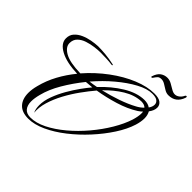

<svg xmlns="http://www.w3.org/2000/svg" viewBox="-176 -867 1076 1076"><g transform="rotate(45 362.5 -328.5)"><path d="M183 30Q132 30 106.5 2.5Q81 -25 81 -73Q81 -101 90 -135Q104 -191 132.5 -243.5Q161 -296 199 -342Q113 -345 63.5 -371.5Q14 -398 14 -438Q14 -465 30 -483Q46 -501 70.5 -512Q95 -523 122.5 -528Q150 -533 173 -534Q201 -534 233 -531Q265 -528 302 -520Q307 -519 305.5 -516Q304 -513 299 -514Q278 -517 252.5 -518Q227 -519 206 -519Q188 -519 161 -515.5Q134 -512 108 -503.5Q82 -495 64.5 -478Q47 -461 47 -433Q47 -402 86 -380Q125 -358 210 -356Q265 -419 330.5 -467.5Q396 -516 462 -543Q528 -570 584 -570Q619 -570 635 -557.5Q651 -545 651 -525Q651 -502 632 -477Q643 -458 643 -432Q643 -406 633 -373Q617 -322 581 -266.5Q545 -211 496.5 -158Q448 -105 393.5 -62.5Q339 -20 284.5 5Q230 30 183 30ZM279 -360Q291 -362 304 -363.5Q317 -365 330 -368Q385 -427 448 -465.5Q511 -504 569 -505Q599 -505 616 -492Q629 -509 629 -527Q629 -542 616.5 -551.5Q604 -561 576 -561Q536 -561 485 -533.5Q434 -506 380.5 -461Q327 -416 279 -360ZM363 -375Q415 -387 468.5 -405.5Q522 -424 562 -446Q583 -457 600 -474Q588 -487 563 -487Q511 -485 460 -454Q409 -423 363 -375ZM187 17Q231 17 281 -8Q331 -33 381 -75Q431 -117 475 -169Q519 -221 552 -276.5Q585 -332 601 -382Q606 -399 608.5 -413Q611 -427 611 -437Q611 -442 611 -445.5Q611 -449 610 -453Q601 -444 586 -434Q537 -403 471.5 -383Q406 -363 343 -353Q315 -320 285 -278.5Q255 -237 230.5 -191.5Q206 -146 192.5 -101Q179 -56 183 -17Q173 -38 173 -67Q173 -103 188 -143.5Q203 -184 225.5 -223Q248 -262 271.5 -294.5Q295 -327 313 -348Q301 -347 289 -346Q277 -345 266 -344Q220 -287 184.5 -226.5Q149 -166 135 -110Q126 -76 126 -50Q126 -19 141 -1Q156 17 187 17ZM645 -618Q629 -618 613.5 -627.5Q598 -637 583.5 -646Q569 -655 555 -655Q539 -655 531.5 -647.5Q524 -640 515 -626Q513 -622 508 -622Q503 -622 505 -628Q515 -659 533 -671.5Q551 -684 573 -684Q590 -684 606.5 -675Q623 -666 638.5 -656.5Q654 -647 667 -647Q681 -647 693.5 -656.5Q706 -666 713 -681Q716 -687 720 -687Q727 -687 724 -677Q704 -618 645 -618Z"/></g></svg>

Font: Luxurious Script
Style: Regular
Weight: 400
Designer: Robert E. Leuschke
Foundry: Robert E. Leuschke
Version: Version 1.010; ttfautohint (v1.8.3)